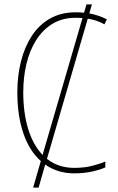

<svg xmlns="http://www.w3.org/2000/svg" viewBox="-20 -780 540 875"><path d="M131 75 166 -46Q114 -92 86.5 -172.5Q59 -253 59 -359Q59 -434 75.5 -500Q92 -566 125 -616.5Q158 -667 208 -695.5Q258 -724 325 -724Q345 -724 363 -722L374 -760H399L387 -719Q429 -711 467 -692L456 -669Q437 -680 418 -686Q399 -692 380 -695L194 -56Q246 -15 318 -15Q364 -15 399.5 -24Q435 -33 460 -44V-17Q435 -6 398.5 2Q362 10 318 10Q243 10 186 -30L156 75ZM86 -359Q86 -265 108.5 -192Q131 -119 174 -74L356 -698Q342 -699 325 -699Q265 -699 220 -672Q175 -645 145 -597.5Q115 -550 100.5 -489Q86 -428 86 -359Z"/></svg>

Font: Noto Sans Mono ExtraCondensed Thin
Style: Regular
Weight: 100
Width: 2
Designer: Monotype Design Team
Foundry: Monotype Imaging Inc.
Version: Version 2.014; ttfautohint (v1.8.4.7-5d5b)